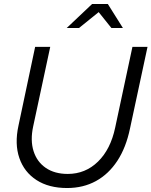

<svg xmlns="http://www.w3.org/2000/svg" viewBox="-20 -936 763 967"><path d="M318 11Q226 11 164 -29Q102 -69 77.5 -140Q53 -211 73 -303L157 -700H233L147 -299Q132 -229 149 -175Q166 -121 210.5 -90.5Q255 -60 321 -60Q410 -60 473.5 -122Q537 -184 560 -293L647 -700H723L635 -290Q615 -193 571 -126Q527 -59 463 -24Q399 11 318 11ZM316 -795 444 -916H523L599 -795H541L477 -875L378 -795Z"/></svg>

Font: Red Hat Display
Style: Italic
Weight: 300
Italic angle: -12°
Designer: Pentagram, MCKL
Foundry: Pentagram, MCKL
Version: Version 1.023